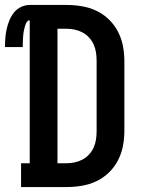

<svg xmlns="http://www.w3.org/2000/svg" viewBox="-57 -755 577 775"><path d="M28 0V-96H63V-673Q56 -673 51.5 -666.5Q47 -660 45 -653Q43 -646 41 -638.5Q39 -631 38 -624Q37 -617 36.5 -609.5Q36 -602 35.5 -594.5Q35 -587 35 -579.5Q35 -572 35 -565H-37Q-37 -583 -35.5 -601.5Q-34 -620 -30 -638Q-26 -656 -19 -673Q-12 -690 -0.5 -704.5Q11 -719 28 -727Q45 -735 63 -735H211Q242 -735 272.5 -730Q303 -725 331 -712Q359 -699 381.5 -677.5Q404 -656 418.5 -628.5Q433 -601 439 -570.5Q445 -540 445 -509V-226Q445 -195 439 -164.5Q433 -134 418.5 -106.5Q404 -79 381.5 -57.5Q359 -36 331 -23Q303 -10 272.5 -5Q242 0 211 0ZM175 -96H211Q228 -96 244.5 -99.5Q261 -103 276 -111Q291 -119 302.5 -131.5Q314 -144 321 -159.5Q328 -175 330.5 -192Q333 -209 333 -226V-509Q333 -526 330.5 -543Q328 -560 321 -575.5Q314 -591 302.5 -603.5Q291 -616 276 -624Q261 -632 244.5 -635.5Q228 -639 211 -639H175Z"/></svg>

Font: Iosevka Curly Slab
Style: Bold
Weight: 700
Monospace: yes
Designer: Belleve Invis
Foundry: Belleve Invis
Version: Version 22.1.2; ttfautohint (v1.8.4)